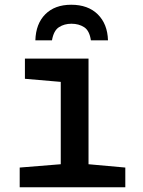

<svg xmlns="http://www.w3.org/2000/svg" viewBox="-20 -789 603 809"><path d="M63 0V-83L236 -97V-444L85 -457V-542H353V-97L508 -83V0ZM280 -769Q351 -769 392 -728.5Q433 -688 435 -619H363Q357 -660 334.5 -674.5Q312 -689 281 -689Q251 -689 228.5 -674.5Q206 -660 199 -619H129Q131 -689 171 -729Q211 -769 280 -769Z"/></svg>

Font: Noto Sans Mono SemiCondensed SemiBold
Style: Regular
Weight: 600
Width: 4
Designer: Monotype Design Team
Foundry: Monotype Imaging Inc.
Version: Version 2.014; ttfautohint (v1.8.4.7-5d5b)